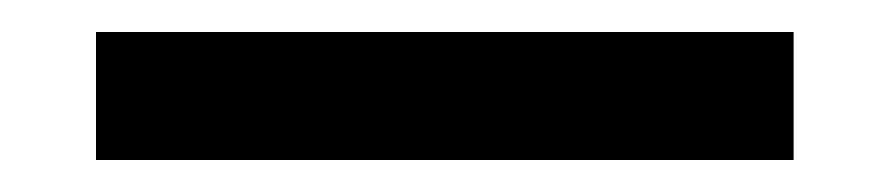

<svg xmlns="http://www.w3.org/2000/svg" viewBox="-20 -44 556 120"><path d="M40 56V-24H476V56Z"/></svg>

Font: Source Serif 4 Caption
Style: Regular
Weight: 400
Designer: Frank Grießhammer
Foundry: Adobe Systems Incorporated
Version: Version 4.004;hotconv 1.0.117;makeotfexe 2.5.65602